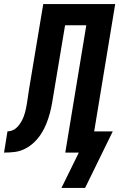

<svg xmlns="http://www.w3.org/2000/svg" viewBox="-62 -755 590 950"><path d="M242 175 328 0H261L365 -630H260L204 -295Q200 -270 195.5 -244Q191 -218 184 -192.5Q177 -167 167 -142Q157 -117 142 -93.5Q127 -70 106.5 -50.5Q86 -31 61 -18.5Q36 -6 10 -3Q-16 0 -42 0L-25 -105Q-14 -105 -3 -109Q8 -113 17 -120.5Q26 -128 33 -137.5Q40 -147 45.5 -157Q51 -167 55 -177.5Q59 -188 62 -199Q65 -210 67 -220.5Q69 -231 71 -242Q74 -260 76.5 -278.5Q79 -297 82 -315L152 -735H508L404 -105H496L359 175Z"/></svg>

Font: Iosevka SS04 Extrabold Oblique
Style: Regular
Weight: 800
Italic angle: -9°
Monospace: yes
Designer: Belleve Invis
Foundry: Belleve Invis
Version: Version 19.0.0; ttfautohint (v1.8.4)